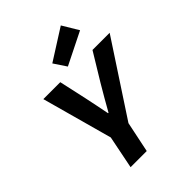

<svg xmlns="http://www.w3.org/2000/svg" viewBox="-248 -1015 1141 1141"><g transform="rotate(-45 322.5 -444.5)"><path d="M168.7 0H304.4L344.8 -194L645.5 -652.7H501.2L396.8 -481C365.6 -429.1 332.9 -371.4 304.8 -321.6H300.8C291.2 -371.9 279 -430.1 268.3 -481L230.4 -652.7H88.1L210.4 -208.1L168.7 0ZM328.1 -686.4 531.9 -787.8 471.1 -889 275.8 -765 328.1 -686.4Z"/></g></svg>

Font: Source Code Variable
Style: Italic
Weight: 400
Italic angle: -11°
Monospace: yes
Designer: Paul D. Hunt, Teo Tuominen
Foundry: Adobe Systems Incorporated
Version: Version 1.005;PS 1.0;hotconv 16.6.54;makeotf.lib2.5.65590